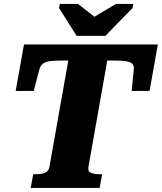

<svg xmlns="http://www.w3.org/2000/svg" viewBox="-20 -930 801 950"><path d="M359 -752.6H501.2L635.8 -890.2L639.6 -910.4H553.2L397.4 -817.2H486L366 -910.4H276L272.2 -890.2ZM224.4 -103.6 318 -630.6H288.6Q251.6 -630.6 228.3 -627.6Q205 -624.6 192.7 -615.1Q180.4 -605.6 175 -587.6L147 -480H57.6L98.6 -710H761L720 -480H631.4L642.2 -587.6Q644.2 -605.6 633.9 -615.1Q623.6 -624.6 600.7 -627.6Q577.8 -630.6 540.2 -630.6H510.8L417.6 -104.4Q413.6 -82.4 429.1 -75.2Q444.6 -68 470.8 -68H485.6L473 0H131.8L144.4 -68H159.2Q185.4 -68 202.9 -75.2Q220.4 -82.4 224.4 -103.6Z"/></svg>

Font: Roboto Serif 20pt
Style: Italic
Weight: 400
Italic angle: -10°
Designer: Greg Gazdowicz
Foundry: Commercial Type
Version: Version 1.008